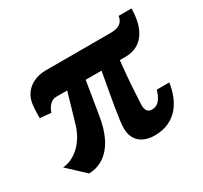

<svg xmlns="http://www.w3.org/2000/svg" viewBox="-133 -807 1058 1000"><g transform="rotate(-30 396.0 -307.0)"><path d="M36.6 -85 137.7 9.8C214.8 9.8 305.2 -43.5 333.5 -219.7L366.7 -421.4H461.9C433.1 -261.2 412.1 -151.9 412.1 -101.6C412.1 -31.7 458 9.8 535.2 9.8C664.6 9.8 722.2 -87.9 736.8 -191.9H661.6C642.6 -124.5 611.8 -113.8 588.9 -114.3C557.1 -114.7 550.8 -141.1 552.7 -169.9C556.2 -229 558.6 -302.7 571.8 -421.4H605.5C726.1 -421.4 758.8 -530.3 758.8 -624H681.6C676.3 -584.5 649.4 -567.9 601.6 -567.9H209C155.3 -567.9 96.7 -543.5 72.3 -484.4C59.6 -453.6 59.6 -407.7 59.6 -368.2L126 -361.8C135.3 -392.6 157.7 -421.9 189.9 -421.4H255.4L205.1 -248.5C174.8 -144.5 103 -89.8 36.6 -85Z"/></g></svg>

Font: Merriweather
Style: Heavy Italic
Weight: 900
Italic angle: -7.5°
Designer: Eben Sorkin
Foundry: Eben Sorkin
Version: Version 1.001